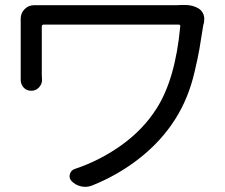

<svg xmlns="http://www.w3.org/2000/svg" viewBox="-20 -721 898 765"><path d="M706.1 -701.2Q711.9 -701.2 716.8 -701.2Q749 -701.2 772.5 -686.5Q785.2 -677.7 791 -663.1Q793.9 -654.3 793.9 -645.5Q793.9 -638.7 793 -631.8Q791 -625 790 -621.1Q780.3 -558.6 774.4 -524.9Q768.6 -491.2 755.4 -435.1Q742.2 -378.9 723.1 -333Q704.1 -287.1 678.7 -247.1Q624 -160.2 537.6 -91.8Q451.2 -23.4 345.7 18.6Q333 23.4 319.3 23.4Q311.5 23.4 302.7 21.5Q281.2 16.6 265.6 1Q253.9 -10.7 258.3 -26.9Q262.7 -43 278.3 -47.9Q379.9 -82 465.3 -143.6Q550.8 -205.1 603.5 -288.1Q678.7 -405.3 698.2 -616.2Q699.2 -623 691.4 -623H154.3Q146.5 -623 146.5 -615.2V-422.9L147.5 -402.3Q147.5 -385.7 134.8 -372.1Q123 -359.4 104.5 -359.4Q85.9 -359.4 74.2 -372.1Q62.5 -385.7 62.5 -402.3V-422.9V-635.7V-646.5Q62.5 -668.9 78.1 -684.6Q93.8 -700.2 115.2 -700.2Q115.2 -700.2 116.2 -700.2Q139.6 -700.2 166 -700.2H678.7Q692.4 -700.2 706.1 -701.2Z"/></svg>

Font: Gen Jyuu Gothic P Regular
Style: Regular
Weight: 400
Designer: [Source Han Sans]
Ryoko NISHIZUKA  (kana & ideographs); Paul D. Hunt (Latin, Greek & Cyrillic); Wenlong ZHANG  (bopomofo
Version: Version 1.002.20150607